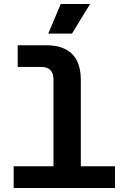

<svg xmlns="http://www.w3.org/2000/svg" viewBox="-20 -935 640 955"><path d="M48 0V-108H246V-540Q246 -602 184 -602H68V-710H208Q382 -710 382 -537V-108H552V0ZM220 -768 282 -915H428L338 -768Z"/></svg>

Font: Geist Mono
Style: Bold
Weight: 700
Monospace: yes
Designer: Basement.studio, Andrés Briganti, Mateo Zaragoza
Foundry: Basement.studio, Vercel, Andrés Briganti, Guido Ferreyra, Mateo Zaragoza
Version: Version 1.500; ttfautohint (v1.8.4.7-5d5b)